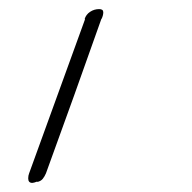

<svg xmlns="http://www.w3.org/2000/svg" viewBox="-20 -745 422 422"><path d="M167 -703H166Q169 -713 178 -719Q187 -725 198 -725Q207 -725 207 -718Q207 -711 203 -703V-704Q173 -619 142.5 -534Q112 -449 81 -364Q78 -357 74 -352Q70 -347 62 -345V-346Q54 -343 51 -343Q42 -343 42 -353Q42 -359 44 -364Z"/></svg>

Font: Discipuli Britannica
Style: Regular
Weight: 400
Designer: Peter Wiegel
Foundry: Peter Wiegel
Version: Version 0.001 2009